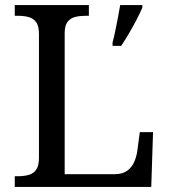

<svg xmlns="http://www.w3.org/2000/svg" viewBox="-20 -734 663 754"><path d="M38 0V-42H51Q74 -42 92.5 -47Q111 -52 122 -67.5Q133 -83 133 -114V-600Q133 -632 122 -647Q111 -662 92.5 -667Q74 -672 51 -672H38V-714H329V-672H316Q294 -672 275.5 -667.5Q257 -663 245.5 -648.5Q234 -634 234 -604V-50H431Q461 -50 479.5 -63.5Q498 -77 507 -98Q516 -119 519 -140L529 -215H581L574 0ZM422 -567Q428 -589 433 -614Q438 -639 443 -664.5Q448 -690 452 -714H539V-704Q530 -683 516 -656Q502 -629 486 -602Q470 -575 456 -554H422Z"/></svg>

Font: Noto Serif Sinhala
Style: Regular
Weight: 400
Designer: Jelle Bosma - Monotype Design Team
Foundry: Monotype Imaging Inc.
Version: Version 2.006